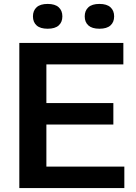

<svg xmlns="http://www.w3.org/2000/svg" viewBox="-20 -959 696 979"><path d="M78.5 0V-740H609V-630.5H216.5V-433.5H558V-324H216.5V-109.5H614V0ZM487 -812.5Q449.5 -812.5 430.8 -829.2Q412 -846 412 -875.5Q412 -905 430.8 -922Q449.5 -939 487 -939Q524.5 -939 543.2 -922Q562 -905 562 -875.5Q562 -846 543.2 -829.2Q524.5 -812.5 487 -812.5ZM223 -812.5Q185.5 -812.5 166.8 -829.2Q148 -846 148 -875.5Q148 -905 166.8 -922Q185.5 -939 223 -939Q260.5 -939 279.2 -922Q298 -905 298 -875.5Q298 -846 279.2 -829.2Q260.5 -812.5 223 -812.5Z"/></svg>

Font: Encode Sans SemiExpanded SemiExpanded SemiBold
Style: Regular
Weight: 600
Width: 6
Designer: Multiple Designers
Foundry: Impallari Type
Version: Version 3.000; ttfautohint (v1.8.3) -l 8 -r 50 -G 200 -x 14 